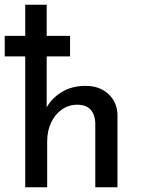

<svg xmlns="http://www.w3.org/2000/svg" viewBox="-26 -794 599 814"><path d="M81 0V-774H172V-318L170 -335Q191 -376 234.5 -403Q278 -430 337 -430Q396 -430 433.5 -395.5Q471 -361 472 -306V0H378V-273Q377 -307 358.5 -328.5Q340 -350 301 -350Q265 -350 236 -329.5Q207 -309 190.5 -274Q174 -239 174 -194V0ZM-6 -642H271V-555H-6Z"/></svg>

Font: Josefin Sans Thin
Style: Regular
Weight: 400
Version: Version 2.000